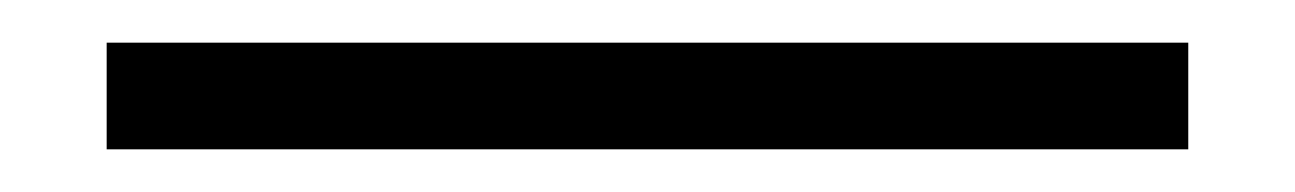

<svg xmlns="http://www.w3.org/2000/svg" viewBox="-20 86 607 90"><path d="M30 156V106H537V156Z"/></svg>

Font: IBM Plex Sans Hebrew Light
Style: Regular
Weight: 300
Designer: Mike Abbink, Paul van der Laan, Pieter van Rosmalen, Yanek Iontef
Foundry: Bold Monday
Version: Version 1.2